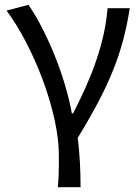

<svg xmlns="http://www.w3.org/2000/svg" viewBox="-20 -577 580 796"><path d="M314 199C314 135 311 60 302 -5C436 -224 489 -359 518 -543H426C414 -391 354 -244 283 -107H278C246 -280 165 -460 98 -557L7 -533C116 -389 224 -116 224 65V105C224 138 223 163 220 199Z"/></svg>

Font: Spoqa Han Sans Neo Regular
Style: Regular
Weight: 400
Designer: [Spoqa Han Sans Neo] Dong-huui Kim  Younghwa Kang  Yujin Lee  [Noto Sans] Ryoko NISHIZUKA  (kana & ideographs); Paul D. 
Foundry: Spoqa (http://www.spoqa-han-sans.com)
Version: Version 1.000